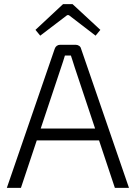

<svg xmlns="http://www.w3.org/2000/svg" viewBox="-20 -906 655 926"><path d="M345 -690Q354 -690 361.5 -685Q369 -680 371 -671L602 0H534L340 -582Q336 -596 331 -610.5Q326 -625 322 -638H293Q289 -625 284.5 -610.5Q280 -596 275 -582L81 0H13L244 -671Q247 -680 254 -685Q261 -690 270 -690ZM482 -286V-229H132V-286ZM330 -886 464 -762 441 -734 312 -833H304L174 -734L151 -762L284 -886Z"/></svg>

Font: Exo 2 Light
Style: Regular
Weight: 300
Designer: Natanael Gama
Foundry: Natanael Gama
Version: Version 2.010